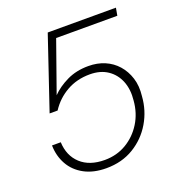

<svg xmlns="http://www.w3.org/2000/svg" viewBox="-129 -807 860 926"><g transform="rotate(-20 300.5 -344.0)"><path d="M261 12Q195 12 148 -13.5Q101 -39 76.5 -83Q52 -127 51 -181H96Q99 -111 144 -69.5Q189 -28 267 -28Q329 -28 378.5 -57.5Q428 -87 459 -137Q490 -187 495 -250Q501 -305 484 -348Q467 -391 430 -416Q393 -441 339 -441Q272 -441 219.5 -411Q167 -381 134 -330H93L218 -700H568L561 -661H247L155 -401Q187 -434 235.5 -457.5Q284 -481 346 -481Q392 -481 429.5 -465Q467 -449 493.5 -419Q520 -389 533 -348Q546 -307 540 -256Q535 -184 499 -123Q463 -62 402 -25Q341 12 261 12Z"/></g></svg>

Font: DM Sans 24pt ExtraLight
Style: Italic
Weight: 250
Italic angle: -10°
Designer: Colophon Foundry, Jonny Pinhorn
Foundry: Colophon Foundry
Version: Version 4.004;gftools[0.9.30]